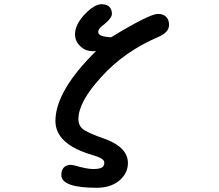

<svg xmlns="http://www.w3.org/2000/svg" viewBox="-20 -749 1040 911"><path d="M271 81Q271 58 283 45.5Q295 33 318 33L338 37Q392 53 422 53Q451 53 463 46Q475 39 475 23Q475 12 461.5 3.5Q448 -5 417 -14Q243 -65 243 -175Q243 -317 436 -507L423 -506Q384 -506 361 -530Q336 -552 336 -587Q336 -632 382 -681Q428 -729 462 -729Q486 -729 498.5 -717Q511 -705 511 -683Q511 -664 475 -634Q446 -614 446 -597Q446 -586 460.5 -580Q475 -574 507 -572Q689 -683 729 -683Q754 -683 768 -669.5Q782 -656 782 -631Q782 -596 734 -575Q568 -504 460 -383Q352 -265 352 -184Q352 -157 369 -140Q390 -120 483 -88Q587 -48 587 25Q587 73 545 109Q503 142 439 142Q271 142 271 81Z"/></svg>

Font: 寒蝉全圆体 Bold
Style: Regular
Weight: 700
Designer: Warren2060
      Designed by Motoya company      

      [Varela Round]
      Joe Prince(Latin component); Avraham Cornf
Foundry: ChillType
Version: Version 3.200